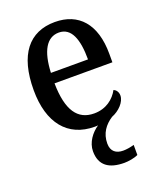

<svg xmlns="http://www.w3.org/2000/svg" viewBox="-143 -636 793 954"><g transform="rotate(-20 253.5 -159.0)"><path d="M349 229C369 229 403 224 422 214V161C400 167 381 170 364 170C327 170 301 152 301 110C301 56 329 19 369 -7C408 -22 444 -58 444 -93C444 -112 433 -125 421 -130C399 -89 356 -53 292 -53C205 -53 159 -117 157 -261H463V-306C463 -464 387 -547 262 -547C126 -547 48 -452 48 -264C48 -91 129 10 272 10C278 10 284 10 289 9C253 33 221 75 221 122C221 197 268 229 349 229ZM354 -316H158C163 -429 198 -491 263 -491C329 -491 354 -422 354 -316Z"/></g></svg>

Font: Noto Serif Hebrew SemiCondensed Medium
Style: Regular
Weight: 500
Width: 4
Designer: Monotype Design Team
Foundry: Monotype Imaging Inc.
Version: Version 2.004